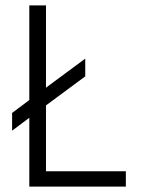

<svg xmlns="http://www.w3.org/2000/svg" viewBox="-20 -694 523 714"><path d="M297 -410 151 -302V-57H448V0H89V-256L25 -208V-274L89 -322V-674H151V-368L297 -476Z"/></svg>

Font: Hind Guntur Light
Style: Regular
Weight: 300
Designer: Manushi Parikh, Hitesh Malaviya
Foundry: Indian Type Foundry
Version: Version 1.002;PS 1.0;hotconv 1.0.86;makeotf.lib2.5.63406; tt